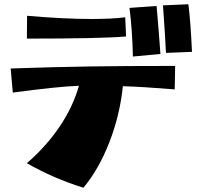

<svg xmlns="http://www.w3.org/2000/svg" viewBox="-20 -828 930 900"><path d="M744 -803 863 -808Q873 -732 880 -585L758 -580Q755 -649 744 -803ZM587 -791 714 -800Q724 -688 732 -575L603 -563Q600 -690 587 -791ZM409 -739Q505 -739 567 -747L571 -657Q456 -647 106 -647L107 -754Q280 -739 409 -739ZM106 -63Q197 -142 259.5 -234.5Q322 -327 350 -426Q247 -422 40 -394L30 -507Q235 -514 399.5 -516.5Q564 -519 801 -519L799 -409Q651 -421 556 -424Q542 -288 492.5 -161Q443 -34 371 52Q232 9 106 -63Z"/></svg>

Font: Otomanopee
Style: Regular
Weight: 400
Designer: Das Ende der Wildnis
Foundry: Gutenberg Labo
Version: Version 3.000